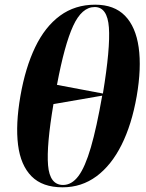

<svg xmlns="http://www.w3.org/2000/svg" viewBox="-20 -789 623 819"><path d="M247 10Q161 10 114.5 -37Q68 -84 57 -171Q46 -258 67 -379Q88 -500 130 -587.5Q172 -675 236 -722Q300 -769 386 -769Q467 -769 513 -722Q559 -675 571.5 -587Q584 -499 563 -378Q542 -258 498.5 -171Q455 -84 391.5 -37Q328 10 247 10ZM419 -390Q451 -585 444.5 -672Q438 -759 384 -759Q329 -759 292 -678.5Q255 -598 223 -427ZM249 0Q286 0 314.5 -38Q343 -76 367.5 -160Q392 -244 416 -381L208 -345Q178 -168 185 -84Q192 0 249 0Z"/></svg>

Font: Noto Serif Display SemiCondensed
Style: Bold Italic
Weight: 700
Width: 4
Italic angle: -12°
Designer: Monotype Design Team
Foundry: Monotype Imaging Inc.
Version: Version 2.009